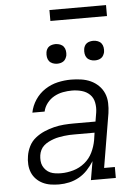

<svg xmlns="http://www.w3.org/2000/svg" viewBox="-61 -960 721 1014"><g transform="rotate(-5 300.0 -453.0)"><path d="M211 8Q188 8 166 4.5Q144 1 124.5 -8.5Q105 -18 90 -33.5Q75 -49 67 -68.5Q59 -88 57.5 -111Q56 -134 60 -156Q64 -182 76.5 -207Q89 -232 111 -249.5Q133 -267 158.5 -278Q184 -289 210.5 -295.5Q237 -302 263 -304Q289 -306 315 -306H431L439 -354Q443 -380 438 -406Q433 -432 415.5 -449Q398 -466 373 -473Q348 -480 321 -480Q297 -480 273 -475.5Q249 -471 227 -459Q205 -447 189 -426.5Q173 -406 168 -382H103Q110 -418 131 -449.5Q152 -481 183.5 -501.5Q215 -522 250.5 -530Q286 -538 321 -538Q348 -538 375 -534Q402 -530 425 -519.5Q448 -509 466.5 -491Q485 -473 495 -449.5Q505 -426 506 -398.5Q507 -371 503 -344L455 -58H512V0H380L397 -99Q382 -75 362 -53.5Q342 -32 317 -18Q292 -4 265 2Q238 8 211 8ZM227 -50Q259 -50 292 -59.5Q325 -69 352 -91Q379 -113 394 -144Q409 -175 415 -208L421 -248H315Q301 -248 287 -247.5Q273 -247 259 -245Q245 -243 231 -240.5Q217 -238 203 -233Q189 -228 176 -221.5Q163 -215 151.5 -205Q140 -195 133.5 -181.5Q127 -168 125 -154Q123 -140 124 -125Q125 -110 131 -97.5Q137 -85 147 -75Q157 -65 169.5 -59.5Q182 -54 197 -52Q212 -50 227 -50ZM456 -628Q444 -628 432.5 -632.5Q421 -637 414 -646Q407 -655 405 -667.5Q403 -680 405 -693Q406 -701 410.5 -709.5Q415 -718 422.5 -723Q430 -728 439 -730Q448 -732 456 -732Q469 -732 480.5 -727.5Q492 -723 499 -714Q506 -705 508 -692.5Q510 -680 508 -667Q506 -659 501.5 -650.5Q497 -642 489.5 -637Q482 -632 473.5 -630Q465 -628 456 -628ZM256 -628Q244 -628 232.5 -632.5Q221 -637 214 -646Q207 -655 205 -667.5Q203 -680 205 -693Q206 -701 210.5 -709.5Q215 -718 222.5 -723Q230 -728 239 -730Q248 -732 256 -732Q269 -732 280.5 -727.5Q292 -723 299 -714Q306 -705 308 -692.5Q310 -680 308 -667Q306 -659 301.5 -650.5Q297 -642 289.5 -637Q282 -632 273.5 -630Q265 -628 256 -628ZM240 -856V-914H540V-856Z"/></g></svg>

Font: Iosevka Slab LtExObl
Style: Regular
Weight: 300
Width: 7
Italic angle: -9°
Monospace: yes
Designer: Belleve Invis
Foundry: Belleve Invis
Version: Version 11.1.0; ttfautohint (v1.8.3)